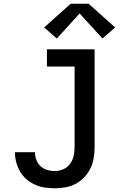

<svg xmlns="http://www.w3.org/2000/svg" viewBox="-20 -999 640 1027"><path d="M272 8Q245 8 218.5 4Q192 0 167.5 -11Q143 -22 122 -40Q101 -58 87.5 -81.5Q74 -105 67 -131Q60 -157 60 -184Q60 -184 60 -184.5Q60 -185 60 -185H167Q167 -185 167 -184.5Q167 -184 167 -184Q167 -164 174.5 -144Q182 -124 197 -110Q212 -96 232 -90Q252 -84 272 -84Q296 -84 318 -93.5Q340 -103 354 -121.5Q368 -140 373.5 -163.5Q379 -187 379 -210V-643H231V-735H486V-210Q486 -181 481 -152.5Q476 -124 463.5 -98Q451 -72 430.5 -50.5Q410 -29 384.5 -15.5Q359 -2 330 3Q301 8 272 8ZM284 -793 216 -852 358 -979H454L596 -852L528 -793L406 -927Z"/></svg>

Font: Iosevka SS04 Semibold Extended
Style: Regular
Weight: 600
Width: 7
Monospace: yes
Designer: Belleve Invis
Foundry: Belleve Invis
Version: Version 19.0.0; ttfautohint (v1.8.4)